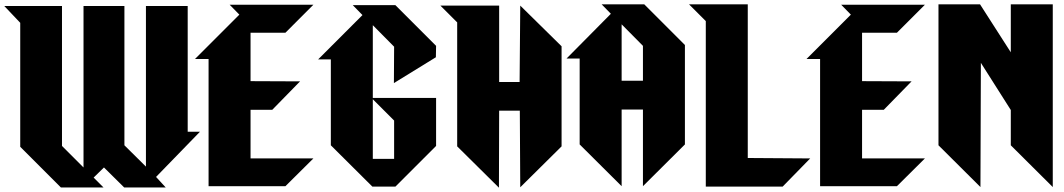

<svg xmlns="http://www.w3.org/2000/svg" viewBox="-33 -778 4942 892"><path d="M692 44 896 -166H839V-750H645V-4L545 -103V-750H355V0L255 -100V-750H-13L61 -672V-96L250 93H448L402 47L450 0L544 93H737Z M1232 -268 1361 -400 1131 -401V-626H1293L1423 -756H1034L1079 -710L873 -504H936V87H1293L1423 -42H1131V-268Z M1798 -40H1699V-317L1798 -218ZM1992 -512 1993 -565 1804 -754H1606L1651 -708L1445 -502H1504V-103L1697 89H1804L1993 -100V-323H1699V-661L1798 -561L1797 -392Z M2384 -752 2381 -397H2286V-752H2013L2091 -674V-98L2285 94L2286 -264H2382L2384 92.1L2576 -98V-563Z M2954 -403H2855V-665L2954 -565ZM2805 -714 2599 -506H2660V-107L2855 87V-269H2954V87L3149 -107V-569L2960 -758H2762Z M3603 89 3731 -42 3441 -44V-758H3168L3246 -680V89Z M4073 -268 4202 -400 3972 -401V-626H4134L4264 -756H3875L3920 -710L3714 -504H3777V87H4134L4264 -42H3972V-268Z M4522 91 4524 -486 4663 -267V-103L4858 91V-758H4663V-535L4520 -758H4327V-103Z"/></svg>

Font: Kidora Gothic
Style: Regular
Weight: 400
Version: Version 001.018